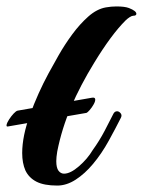

<svg xmlns="http://www.w3.org/2000/svg" viewBox="-29 -570 444 597"><path d="M-3 -177Q-10 -175 -8.5 -182Q-7 -189 -0.5 -199Q6 -209 13.5 -217Q21 -225 26 -226L256 -266Q266 -268 267 -262Q268 -256 262.5 -246Q257 -236 250 -228Q243 -220 240 -219ZM149 7Q108 7 84.5 -5Q61 -17 50 -40Q40 -63 40 -94Q40 -147 64.5 -214Q89 -281 122 -342Q135 -366 153.5 -398.5Q172 -431 195.5 -463Q219 -495 245.5 -518.5Q272 -542 300 -547Q317 -550 333 -550Q359 -550 372 -545Q395 -536 395 -527Q395 -521 385 -521Q381 -521 374 -516.5Q367 -512 361 -506Q317 -462 264 -375Q221 -305 192 -237.5Q163 -170 149 -99Q146 -81 146 -69Q146 -48 153 -39Q160 -30 170 -30Q190 -30 216.5 -53Q243 -76 259 -103Q280 -132 296.5 -163.5Q313 -195 324 -217Q328 -224 335 -224Q341 -224 346 -218Q351 -212 347 -204Q332 -174 309.5 -133Q287 -92 260 -60Q235 -30 206.5 -11.5Q178 7 149 7Z"/></svg>

Font: Praise
Style: Regular
Weight: 400
Designer: Robert E. Leuschke
Foundry: Robert E. Leuschke
Version: Version 1.100; ttfautohint (v1.8.3)